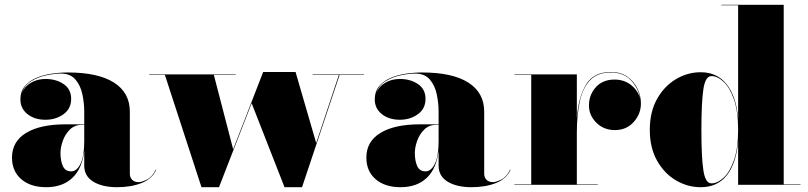

<svg xmlns="http://www.w3.org/2000/svg" viewBox="-20 -770 3365 800"><path d="M254 -252H331V-304.5Q331 -340.5 323.2 -377.2Q315.5 -414 294.2 -438.8Q273 -463.5 233 -463.5Q208 -463.5 174 -456.5Q140 -449.5 111 -432.2Q82 -415 71.5 -383.5Q82 -409.5 108.8 -425.2Q135.5 -441 169.5 -441Q213.5 -441 245 -419.8Q276.5 -398.5 276.5 -358Q276.5 -317 244.5 -294Q212.5 -271 169.5 -271Q124 -271 94.5 -294.5Q65 -318 65 -356Q65 -388.5 82.8 -410.2Q100.5 -432 129.8 -444.8Q159 -457.5 194 -462.8Q229 -468 263 -468Q388.5 -468 454.8 -426Q521 -384 521 -304.5V-46Q521 -31 530.5 -21Q540 -11 558 -11Q569.5 -11 591.5 -21.5Q613.5 -32 629 -63H631Q614 -25 570.2 -7.5Q526.5 10 468 10Q406.5 10 368.8 -13Q331 -36 331 -80V-142.5Q322.5 -67.5 281.5 -28.8Q240.5 10 172.5 10Q107.5 10 68.8 -23.2Q30 -56.5 30 -113.5Q30 -180.5 88.8 -216.2Q147.5 -252 254 -252ZM276.5 -56Q300 -56 315.5 -87.8Q331 -119.5 331 -180.5V-250H322.5Q291 -250 271 -230Q251 -210 241.5 -182.8Q232 -155.5 232 -133Q232 -99.5 242 -77.8Q252 -56 276.5 -56Z M951.5 -148 1076.5 -470H1211.5L1297.5 -174L1392 -458H1282.5V-460H1496.5V-458H1395L1238.5 10H1165.5L1028.5 -340L892.5 10H819.5L667 -458H601.5V-460H962.5V-458H871Z M1730.5 -252H1807.5V-304.5Q1807.5 -340.5 1799.8 -377.2Q1792 -414 1770.8 -438.8Q1749.5 -463.5 1709.5 -463.5Q1684.5 -463.5 1650.5 -456.5Q1616.5 -449.5 1587.5 -432.2Q1558.5 -415 1548 -383.5Q1558.5 -409.5 1585.2 -425.2Q1612 -441 1646 -441Q1690 -441 1721.5 -419.8Q1753 -398.5 1753 -358Q1753 -317 1721 -294Q1689 -271 1646 -271Q1600.5 -271 1571 -294.5Q1541.5 -318 1541.5 -356Q1541.5 -388.5 1559.2 -410.2Q1577 -432 1606.2 -444.8Q1635.5 -457.5 1670.5 -462.8Q1705.5 -468 1739.5 -468Q1865 -468 1931.2 -426Q1997.5 -384 1997.5 -304.5V-46Q1997.5 -31 2007 -21Q2016.5 -11 2034.5 -11Q2046 -11 2068 -21.5Q2090 -32 2105.5 -63H2107.5Q2090.5 -25 2046.8 -7.5Q2003 10 1944.5 10Q1883 10 1845.2 -13Q1807.5 -36 1807.5 -80V-142.5Q1799 -67.5 1758 -28.8Q1717 10 1649 10Q1584 10 1545.2 -23.2Q1506.5 -56.5 1506.5 -113.5Q1506.5 -180.5 1565.2 -216.2Q1624 -252 1730.5 -252ZM1753 -56Q1776.5 -56 1792 -87.8Q1807.5 -119.5 1807.5 -180.5V-250H1799Q1767.5 -250 1747.5 -230Q1727.5 -210 1718 -182.8Q1708.5 -155.5 1708.5 -133Q1708.5 -99.5 1718.5 -77.8Q1728.5 -56 1753 -56Z M2123.5 -2H2193.5V-458H2123.5V-460H2383.5V-277.5Q2390 -365 2421.8 -417.5Q2453.5 -470 2525.5 -470Q2566 -470 2593.8 -450.5Q2621.5 -431 2636 -401Q2650.5 -371 2650.5 -339Q2650.5 -295 2620.2 -261.5Q2590 -228 2542.5 -228Q2495.5 -228 2464.8 -258.8Q2434 -289.5 2434 -330.5Q2434 -375 2462.8 -406.8Q2491.5 -438.5 2540.5 -438.5Q2581.5 -438.5 2610.2 -415Q2639 -391.5 2647 -360Q2640.5 -401.5 2609.5 -434.8Q2578.5 -468 2525.5 -468Q2470 -468 2439.2 -436.2Q2408.5 -404.5 2396 -348Q2383.5 -291.5 2383.5 -218V-2H2470.5V0H2123.5Z M3315.5 -2V0H3055.5V-180.5Q3047.5 -89 3008.2 -39.5Q2969 10 2899.5 10Q2845 10 2796.5 -18.5Q2748 -47 2717.8 -100.5Q2687.5 -154 2687.5 -229Q2687.5 -304 2717.8 -357.8Q2748 -411.5 2796.5 -440.2Q2845 -469 2899.5 -469Q2968 -469 3007.8 -418.8Q3047.5 -368.5 3055.5 -277V-748H2985.5V-750H3245.5V-2ZM3055.5 -229Q3055.5 -306 3038.2 -355.5Q3021 -405 2995.2 -429Q2969.5 -453 2944.5 -453Q2919 -453 2910.8 -398.8Q2902.5 -344.5 2902.5 -229Q2902.5 -113.5 2910.8 -59.8Q2919 -6 2944.5 -6Q2969.5 -6 2995.2 -29.8Q3021 -53.5 3038.2 -102.8Q3055.5 -152 3055.5 -229Z"/></svg>

Font: Bodoni* 96pt Fatface
Style: Regular
Weight: 900
Version: Version 2.3